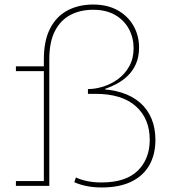

<svg xmlns="http://www.w3.org/2000/svg" viewBox="-20 -818 752 845"><path d="M367 -426Q399.5 -426 434.5 -437Q469.5 -448 499.8 -470.2Q530 -492.5 549 -526.5Q568 -560.5 568 -606Q568 -651.5 547.5 -690Q527 -728.5 487.2 -751.8Q447.5 -775 390 -775Q334 -775 290.5 -752.5Q247 -730 222 -682Q197 -634 197 -557V0H50V-21H173V-505H50V-526H173V-557Q173 -639 200.5 -692.5Q228 -746 277 -772Q326 -798 390 -798Q452.5 -798 497.8 -772.8Q543 -747.5 567.5 -704.5Q592 -661.5 592 -609Q592 -568 578.5 -537.2Q565 -506.5 542.8 -485Q520.5 -463.5 494.2 -449.5Q468 -435.5 443 -427V-412ZM314 -37Q337.5 -26 365.8 -20.5Q394 -15 427 -15Q533.5 -15 586.2 -66.8Q639 -118.5 639 -203Q639 -295.5 578 -350.2Q517 -405 400 -405H367V-426H402Q466 -426 514.8 -410.5Q563.5 -395 596.8 -365.8Q630 -336.5 647 -295.2Q664 -254 664 -202Q664 -139 637.8 -92Q611.5 -45 559 -19Q506.5 7 428 7Q392 7 362 1Q332 -5 307 -16Z"/></svg>

Font: Hepta Slab ExtraLight
Style: Regular
Weight: 200
Designer: Michael LaGattuta
Foundry: Michael LaGattuta
Version: Version 1.100